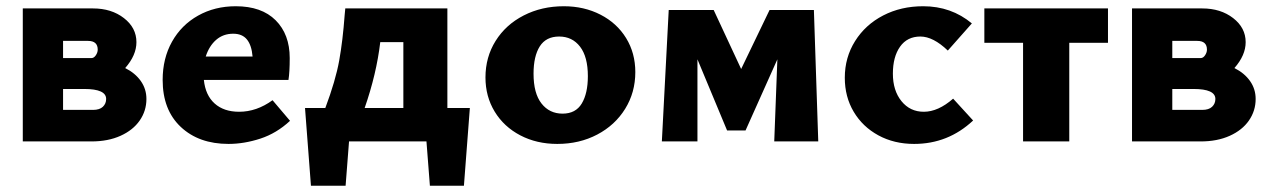

<svg xmlns="http://www.w3.org/2000/svg" viewBox="-20 -453 4062 615"><path d="M449 -136Q449 -98 427.5 -67Q406 -36 366 -18Q326 0 273 0H53V-426H278Q337 -426 377 -395Q417 -364 417 -318Q417 -276 381 -235Q413 -219 431 -193.5Q449 -168 449 -136ZM182 -322V-267H273Q281 -267 287 -276Q293 -285 293 -294Q293 -322 262 -322ZM320 -136Q320 -168 250 -168H182V-101H278Q299 -101 309.5 -111Q320 -121 320 -136Z M909 -66Q866 -26 814 -9Q762 8 712 8Q617 8 559 -46.5Q501 -101 501 -197Q501 -266 531 -319.5Q561 -373 614.5 -403Q668 -433 735 -433Q818 -433 863 -388Q908 -343 908 -267Q908 -222 904 -197H633Q638 -148 667.5 -121.5Q697 -95 746 -95Q802 -95 853 -132ZM639 -272H789Q786 -308 771 -326.5Q756 -345 727 -345Q695 -345 672.5 -325.5Q650 -306 639 -272Z M1485 -107 1466 142H1357L1346 0H1098L1087 142H976L957 -107H1022Q1055 -195 1066.5 -259Q1078 -323 1084 -405L1086 -426H1413V-107ZM1272 -107V-318H1198Q1186 -216 1148 -107Z M1535 -205Q1535 -270 1567.5 -322Q1600 -374 1657.5 -403.5Q1715 -433 1786 -433Q1851 -433 1903.5 -406Q1956 -379 1985.5 -331Q2015 -283 2015 -222Q2015 -157 1982.5 -104.5Q1950 -52 1893 -22Q1836 8 1765 8Q1699 8 1646.5 -19.5Q1594 -47 1564.5 -95.5Q1535 -144 1535 -205ZM1863 -209Q1863 -271 1838 -303.5Q1813 -336 1771 -336Q1729 -336 1709 -304.5Q1689 -273 1689 -217Q1689 -154 1714.5 -121.5Q1740 -89 1782 -89Q1824 -89 1843.5 -121.5Q1863 -154 1863 -209Z M2460 0 2470 -263 2368 -35H2309L2214 -263V0H2100L2122 -421H2266L2354 -232L2445 -421H2587L2601 0Z M2686 -204Q2686 -269 2719 -321.5Q2752 -374 2809 -403.5Q2866 -433 2937 -433Q3027 -433 3093 -378L3016 -291Q2969 -336 2928 -336Q2886 -336 2863 -303.5Q2840 -271 2840 -217Q2840 -163 2867.5 -129Q2895 -95 2939 -95Q2985 -95 3033 -137L3097 -67Q3017 8 2908 8Q2844 8 2793.5 -19.5Q2743 -47 2714.5 -95Q2686 -143 2686 -204Z M3529 -316H3405V0H3257V-316H3133V-426H3529Z M4002 -136Q4002 -98 3980.5 -67Q3959 -36 3919 -18Q3879 0 3826 0H3606V-426H3831Q3890 -426 3930 -395Q3970 -364 3970 -318Q3970 -276 3934 -235Q3966 -219 3984 -193.5Q4002 -168 4002 -136ZM3735 -322V-267H3826Q3834 -267 3840 -276Q3846 -285 3846 -294Q3846 -322 3815 -322ZM3873 -136Q3873 -168 3803 -168H3735V-101H3831Q3852 -101 3862.5 -111Q3873 -121 3873 -136Z"/></svg>

Font: Ysabeau Ultrabold
Style: Regular
Weight: 800
Designer: Christian Thalmann (Catharsis Fonts)
Version: Version 0.003